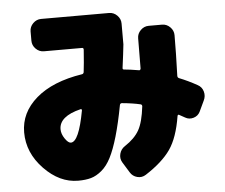

<svg xmlns="http://www.w3.org/2000/svg" viewBox="-55 -824 1111 946"><g transform="rotate(-5 500.0 -350.5)"><path d="M275 -140Q315 -140 343 -293Q344 -296 342 -298.5Q340 -301 337 -300Q230 -274 230 -210Q230 -187 246 -163.5Q262 -140 275 -140ZM922 -368Q943 -357 949.5 -334Q956 -311 945 -289L920 -236Q910 -216 888 -209.5Q866 -203 847 -214Q842 -216 832.5 -222Q823 -228 818 -230Q812 -233 810 -225Q793 -119 753 -61.5Q713 -4 629 50Q609 63 586 57Q563 51 551 31L519 -21Q507 -41 513 -64Q519 -87 539 -100Q588 -132 610 -171Q632 -210 641 -288Q641 -296 634 -298Q596 -307 542 -312Q534 -312 532 -304Q515 -214 496.5 -150.5Q478 -87 458 -48Q438 -9 411.5 13Q385 35 358.5 42.5Q332 50 295 50Q203 50 126.5 -29.5Q50 -109 50 -210Q50 -308 131 -378Q212 -448 359 -471Q366 -472 368 -480Q373 -519 378 -591Q378 -600 371 -600H182Q159 -600 142 -617Q125 -634 125 -657V-703Q125 -726 142 -743Q159 -760 182 -760H518Q541 -760 558 -743Q575 -726 575 -703V-600Q574 -589 569 -548Q564 -507 561 -486Q559 -476 568 -476Q594 -474 641 -466Q644 -465 646.5 -468Q649 -471 649 -474Q650 -518 650 -623Q650 -646 667 -663Q684 -680 707 -680H773Q796 -680 813 -663Q830 -646 830 -623Q830 -538 826 -422Q826 -413 834 -410Q877 -393 922 -368Z"/></g></svg>

Font: Rounded Mplus 1c Black
Style: Regular
Weight: 900
Version: Version 1.059.20150529